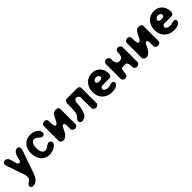

<svg xmlns="http://www.w3.org/2000/svg" viewBox="352 -1993 3666 3666"><g transform="rotate(-45 2185.5 -160.0)"><path d="M66 157C66 197 94 207 130 207C226 207 271 121 300 40C325 -32 442 -368 467 -440V-463C467 -500 451 -521 414 -521C317 -521 300 -378 280 -313C272 -294 262 -292 247 -292C165 -292 212 -521 88 -521C48 -521 26 -505 26 -465C26 -460 26 -447 27 -447L167 -40V33C167 88 66 96 66 157Z M534 -264C534 -116 614 7 771 7C840 7 975 -33 975 -123C975 -156 951 -174 921 -174C863 -174 830 -107 771 -107C690 -107 674 -199 674 -260C674 -321 690 -414 771 -414C832 -414 860 -333 921 -333C958 -333 975 -354 975 -388C975 -483 854 -527 778 -527C622 -527 534 -417 534 -264Z M1145 -521C1114 -521 1075 -495 1075 -460V-60C1075 -23 1116 1 1147 1C1246 1 1286 -125 1322 -193C1330 -205 1350 -218 1362 -220C1379 -223 1392 -180 1392 -180V-53C1392 -25 1440 1 1462 1C1487 1 1529 -23 1529 -53V-467C1529 -508 1482 -521 1450 -521C1329 -521 1329 -306 1245 -306C1236 -306 1234 -305 1229 -313C1205 -349 1209 -453 1209 -473C1202 -502 1172 -521 1145 -521Z M1896 -407C1915 -407 1959 -377 1959 -353V-53C1959 -25 2007 1 2029 1C2054 1 2096 -23 2096 -53V-467C2096 -491 2067 -520 2042 -520H1749C1721 -520 1702 -476 1696 -453C1693 -378 1701 -257 1676 -180C1661 -136 1602 -106 1602 -57C1602 -27 1631 -6 1659 -6C1824 -6 1827 -248 1836 -353C1844 -378 1866 -407 1896 -407Z M2190 -253C2190 -102 2301 7 2450 7C2507 7 2624 -4 2624 -83C2624 -114 2608 -128 2577 -128C2538 -128 2505 -106 2465 -106C2428 -106 2363 -122 2363 -170C2363 -188 2383 -217 2404 -217H2617C2650 -217 2664 -268 2664 -292C2664 -425 2575 -527 2440 -527C2283 -527 2190 -406 2190 -253ZM2362 -357C2362 -393 2405 -414 2437 -414C2470 -414 2505 -394 2505 -359C2505 -317 2468 -313 2434 -313C2402 -313 2362 -316 2362 -357Z M2816 -521C2787 -521 2750 -493 2750 -460V-60C2750 -27 2787 1 2817 1C2933 1 2853 -193 2937 -193H3017C3073 -193 3070 -60 3070 -47C3077 -19 3107 0 3134 0C3165 0 3204 -25 3204 -60V-460C3204 -495 3165 -521 3134 -521C3107 -521 3077 -502 3070 -473C3069 -402 3069 -313 2977 -313C2885 -313 2885 -402 2884 -473C2876 -504 2845 -521 2816 -521Z M3387 -521C3356 -521 3317 -495 3317 -460V-60C3317 -23 3358 1 3389 1C3488 1 3528 -125 3564 -193C3572 -205 3592 -218 3604 -220C3621 -223 3634 -180 3634 -180V-53C3634 -25 3682 1 3704 1C3729 1 3771 -23 3771 -53V-467C3771 -508 3724 -521 3692 -521C3571 -521 3571 -306 3487 -306C3478 -306 3476 -305 3471 -313C3447 -349 3451 -453 3451 -473C3444 -502 3414 -521 3387 -521Z M3864 -253C3864 -102 3975 7 4124 7C4181 7 4298 -4 4298 -83C4298 -114 4282 -128 4251 -128C4212 -128 4179 -106 4139 -106C4102 -106 4037 -122 4037 -170C4037 -188 4057 -217 4078 -217H4291C4324 -217 4338 -268 4338 -292C4338 -425 4249 -527 4114 -527C3957 -527 3864 -406 3864 -253ZM4036 -357C4036 -393 4079 -414 4111 -414C4144 -414 4179 -394 4179 -359C4179 -317 4142 -313 4108 -313C4076 -313 4036 -316 4036 -357Z"/></g></svg>

Font: Asimov Print
Style: Regular
Weight: 500
Designer: Google
Version: Version 2.000980: 2014